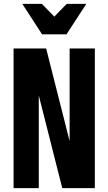

<svg xmlns="http://www.w3.org/2000/svg" viewBox="-20 -970 559 990"><path d="M50 0V-720H218L374 -104L339 -102V-720H469V0H301L145 -616L180 -618V0ZM197 -793 95 -950H196L310 -833H210L324 -950H425L323 -793Z"/></svg>

Font: Instrument Sans Condensed
Style: Bold
Weight: 700
Width: 3
Designer: Rodrigo Fuenzalida
Foundry: fragTYPE
Version: Version 1.000;gftools[0.9.28]